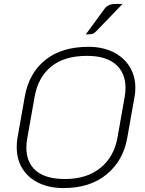

<svg xmlns="http://www.w3.org/2000/svg" viewBox="-20 -947 738 976"><path d="M65 -199Q65 -224 69 -247L106 -456Q127 -575 210 -642Q293 -709 430 -709Q500 -709 554 -683Q608 -657 638 -609.5Q668 -562 668 -501Q668 -476 664 -456L627 -247Q607 -131 522.5 -61Q438 9 303 9Q232 9 178 -16.5Q124 -42 94.5 -89Q65 -136 65 -199ZM577 -247 614 -455Q618 -476 618 -501Q618 -577 568 -620Q518 -663 422 -663Q306 -663 239.5 -608Q173 -553 156 -455L119 -247Q114 -219 114 -197Q114 -121 163 -79Q212 -37 311 -37Q421 -37 490.5 -93.5Q560 -150 577 -247ZM512 -903Q521 -915 534 -921Q547 -927 575 -927H603L468 -787Q459 -778 450.5 -775Q442 -772 416 -772Z"/></svg>

Font: K2D Thin
Style: Italic
Weight: 100
Italic angle: -10°
Designer: Katatrad Aksorn Co.,Ltd.
Foundry: Cadson Demak Co.,Ltd.
Version: Version 1.000; ttfautohint (v1.6)